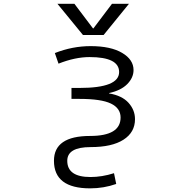

<svg xmlns="http://www.w3.org/2000/svg" viewBox="-20 -777 1040 1027"><path d="M461.9 -49.8Q625 -49.8 625 -148.4Q625 -198.2 573.2 -223.1Q521.5 -248 405.3 -248H362.3V-306.6H405.3Q617.2 -306.6 617.2 -391.6Q617.2 -471.7 459 -471.7Q381.8 -471.7 293 -436.5L273.4 -493.2Q367.2 -530.3 464.8 -530.3Q572.3 -530.3 633.3 -494.1Q694.3 -458 694.3 -402.3Q694.3 -361.3 660.6 -327.1Q627 -293 563.5 -279.3V-277.3Q632.8 -265.6 667.5 -227.1Q702.1 -188.5 702.1 -139.6Q702.1 -69.3 640.6 -29.8Q579.1 9.8 464.8 9.8Q339.8 9.8 339.8 83Q339.8 169.9 463.9 169.9Q525.4 169.9 589.8 149.4L601.6 207Q535.2 230.5 461.9 230.5Q268.6 230.5 268.6 83Q268.6 -49.8 461.9 -49.8ZM479.5 -625 579.1 -756.8H669.9L534.2 -589.8H423.8L287.1 -756.8H377.9L477.5 -625Z"/></svg>

Font: Gen Shin Gothic Monospace Normal
Style: Regular
Weight: 350
Designer: [Source Han Sans]
Ryoko NISHIZUKA  (kana & ideographs); Paul D. Hunt (Latin, Greek & Cyrillic); Wenlong ZHANG  (bopomofo
Version: Version 1.002.20150607